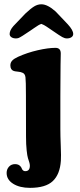

<svg xmlns="http://www.w3.org/2000/svg" viewBox="-20 -696 379 904"><path d="M121.6 -550.8Q78.1 -521 67.4 -517.1Q61 -515.1 55.2 -515.1Q42 -515.1 33.7 -520.8Q25.4 -526.4 25.4 -536.1Q25.4 -553.2 43.5 -573.7L99.6 -632.3Q124.5 -655.8 140.9 -665.8Q157.2 -675.8 174.8 -675.8Q204.1 -675.8 242.2 -641.6L299.3 -581.5Q324.7 -553.7 324.7 -536.1Q324.7 -526.4 316.4 -520.8Q308.1 -515.1 294.9 -515.1Q284.7 -515.1 273.2 -521.5Q261.7 -527.8 228.5 -550.8Q222.7 -554.7 213.1 -561.3Q203.6 -567.9 198.7 -571Q193.8 -574.2 187.3 -577.9Q180.7 -581.5 174.8 -583.5Q167.5 -581.1 160.4 -576.9Q153.3 -572.8 140.4 -563.7Q127.4 -554.7 121.6 -550.8ZM102.1 -247.1Q102.1 -315.4 99.9 -332.3Q97.7 -349.1 85.9 -353.5Q78.1 -357.4 64.2 -358.6Q50.3 -359.9 44.9 -361.8Q28.8 -367.2 28.8 -388.2Q28.8 -401.4 37.4 -410.6Q45.9 -419.9 65.4 -428.7Q108.4 -448.2 157.7 -459.5Q207 -470.7 241.2 -470.7Q266.1 -470.7 266.1 -444.3Q266.1 -440.9 265.1 -390.9Q264.2 -340.8 264.2 -243.7V-89.4Q264.2 -56.2 266.1 -8.1Q268.1 40 266.6 61Q262.2 125 228.5 156.7Q194.8 188.5 121.1 188.5Q72.8 188.5 42 169.2Q11.2 149.9 11.2 118.2Q11.2 101.1 22.2 88.9Q33.2 76.7 51.3 76.7Q70.3 76.7 79.6 91.3Q80.6 93.3 82.8 97.9Q85 102.5 86.2 104.2Q87.4 106 90.8 107.9Q94.2 109.9 99.1 109.9Q120.6 109.9 120.6 84Q120.6 76.7 117.7 67.6Q114.7 58.6 111.6 48.6Q108.4 38.6 105.5 12Q102.5 -14.6 102.5 -53.2Z"/></svg>

Font: Cooper*
Style: Bold
Weight: 700
Designer: Owen Earl
Foundry: indestructible type*
Version: Version 0.001